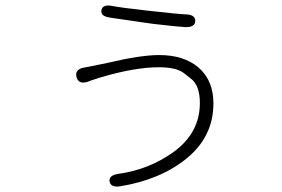

<svg xmlns="http://www.w3.org/2000/svg" viewBox="-20 -640 1040 708"><path d="M423 47Q388 52 384 29Q381 6 417 1Q527 -14 618 -78Q717 -149 717 -260Q717 -325 684 -350Q670 -361 656 -372Q628 -392 565 -392Q478 -392 352 -355Q335 -350 318 -344L305 -339Q270 -327 262 -356Q255 -385 291 -391L342 -401Q359 -404 376 -408Q498 -437 567 -437Q657 -437 711 -392Q767 -344 767 -259Q767 -135 666 -54Q570 23 423 47ZM700 -562Q699 -539 663 -540Q639 -541 545 -552Q527 -555 509 -557L386 -575Q350 -580 354 -602Q358 -625 394 -618Q423 -612 530.5 -600Q638 -588 665 -587Q701 -586 700 -562Z"/></svg>

Font: Resource Han Rounded CN Light
Style: Regular
Weight: 300
Designer: Cyano Hao (round all glyphs); Ryoko NISHIZUKA 西塚涼子 (kana, bopomofo & ideographs); Paul D. Hunt (Latin, Greek & Cyrillic)
Foundry: Cyano Hao
Version: 0.990